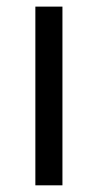

<svg xmlns="http://www.w3.org/2000/svg" viewBox="-20 -555 293 575"><path d="M167 0H85.9V-535.2H167Z"/></svg>

Font: f01972551
Style: Regular
Weight: 400
Foundry: Ascender Corporation
Version: Version 1.10